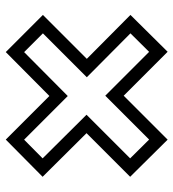

<svg xmlns="http://www.w3.org/2000/svg" viewBox="12 -748 604 669"><g transform="rotate(-90 314.5 -414.0)"><path d="M575 -262 422 -414 575 -567 467 -675 314 -523 162 -675 54 -568 206 -415 54 -263 162 -154 315 -307 468 -154ZM553.8 -261.9 468 -175.3 315 -328.2 162 -175.3 75.2 -263 227.2 -415 75.2 -567.9 162 -653.8 314 -501.8 467 -653.8 553.8 -567 400.8 -414ZM553.8 -261.9 400.8 -414 553.8 -567 467 -653.8 314 -501.8 162 -653.8 75.2 -567.9 227.2 -415 75.2 -263 162 -175.3 315 -328.2 468 -175.3ZM575 -262 468 -154 315 -307 162 -154 54 -263 206 -415 54 -568 162 -675 314 -523 467 -675 575 -567 422 -414ZM532.3 -262 467.8 -196.9 315 -349.7 162.2 -196.9 96.7 -263 248.7 -415 96.7 -568 161.8 -632.5 313.9 -480.4 466.9 -632.4 532.3 -567 379.3 -414ZM596.5 -262 443.5 -414 596.5 -567 467.1 -696.4 314.1 -544.4 162.1 -696.4 32.5 -568 184.5 -415 32.5 -263 161.9 -132.4 315 -285.5 468.1 -132.4Z"/></g></svg>

Font: Hussar Outliner
Style: Regular
Weight: 700
Foundry: Cannot Into Space Fonts
Version: Version 0.92